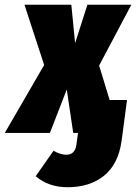

<svg xmlns="http://www.w3.org/2000/svg" viewBox="-78 -554 567 800"><path d="M335 -280.8 378.9 -137.2H451.2L433.1 0L428.2 35.2Q414.6 130.9 355 178.5Q295.4 226.1 204.1 226.1Q124 226.1 70.8 180.2L145 74.2Q174.8 90.8 198.2 90.8Q216.8 90.8 227.3 79.8Q237.8 68.8 240.2 49.8L247.1 0H227.1L200.2 -181.2L129.9 0H-58.1L106 -283.2L23.9 -534.2H219.2L234.9 -374L286.1 -534.2H469.2Z"/></svg>

Font: Fira Sans Compressed Heavy
Style: Italic
Weight: 900
Width: 3
Italic angle: -8°
Designer: Carrois Corporate & Edenspiekermann AG
Foundry: Carrois Corporate GbR & Edenspiekermann AG
Version: Version 4.203;PS 004.203;hotconv 1.0.88;makeotf.lib2.5.64775